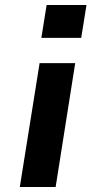

<svg xmlns="http://www.w3.org/2000/svg" viewBox="-20 -746 377 766"><path d="M145 -595 166 -726H325L304 -595ZM59 0 138 -494H280L202 0Z"/></svg>

Font: Nunito Sans 10pt Expanded
Style: Bold Italic
Weight: 700
Width: 7
Italic angle: -9°
Designer: Vernon Adams
Foundry: Vernon Adams
Version: Version 3.101;gftools[0.9.27]